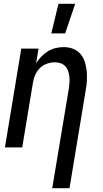

<svg xmlns="http://www.w3.org/2000/svg" viewBox="-20 -776 540 1011"><path d="M255 215 343 -313Q345 -328 346 -344Q347 -360 345 -375Q343 -390 338 -404Q333 -418 322.5 -428.5Q312 -439 297.5 -443.5Q283 -448 267 -448Q247 -448 225.5 -440Q204 -432 188.5 -416Q173 -400 164.5 -379.5Q156 -359 153 -338L97 0H6L92 -520H183L170 -442Q181 -461 197.5 -478Q214 -495 233 -506.5Q252 -518 273.5 -523Q295 -528 316 -528Q342 -528 365 -519Q388 -510 403.5 -492Q419 -474 426.5 -450.5Q434 -427 436.5 -402Q439 -377 437.5 -351Q436 -325 431 -299L346 215ZM250 -600 288 -756H376L323 -600Z"/></svg>

Font: Iosevka Curly Medium
Style: Italic
Weight: 500
Italic angle: -9°
Monospace: yes
Designer: Belleve Invis
Foundry: Belleve Invis
Version: Version 22.1.2; ttfautohint (v1.8.4)